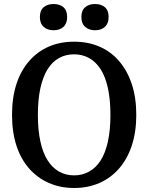

<svg xmlns="http://www.w3.org/2000/svg" viewBox="-20 -928 740 958"><path d="M350 10Q281 10 224 -15Q167 -40 125.5 -87Q84 -134 62 -201.5Q40 -269 40 -355Q40 -441 62 -508.5Q84 -576 125.5 -623.5Q167 -671 223.5 -695.5Q280 -720 350 -720Q419 -720 476 -695.5Q533 -671 574 -623.5Q615 -576 637.5 -508.5Q660 -441 660 -355Q660 -269 637.5 -201.5Q615 -134 574 -87Q533 -40 476 -15Q419 10 350 10ZM350 -53Q391 -53 425 -72Q459 -91 482.5 -128Q506 -165 518.5 -222Q531 -279 531 -355Q531 -431 518.5 -488Q506 -545 482.5 -582Q459 -619 425 -638Q391 -657 350 -657Q308 -657 274.5 -638.5Q241 -620 217.5 -582.5Q194 -545 181.5 -488Q169 -431 169 -355Q169 -279 181.5 -222Q194 -165 217.5 -128Q241 -91 274.5 -72Q308 -53 350 -53ZM315 -843Q315 -811 296.5 -794Q278 -777 247 -777Q217 -777 198 -794Q179 -811 179 -843Q179 -876 198 -892Q217 -908 247 -908Q278 -908 296.5 -892Q315 -876 315 -843ZM522 -843Q522 -811 503.5 -794Q485 -777 454 -777Q424 -777 405 -794Q386 -811 386 -843Q386 -876 405 -892Q424 -908 454 -908Q485 -908 503.5 -892Q522 -876 522 -843Z"/></svg>

Font: Roboto Serif 28pt Condensed Medium
Style: Regular
Weight: 500
Width: 3
Designer: Greg Gazdowicz
Foundry: Commercial Type
Version: Version 1.008